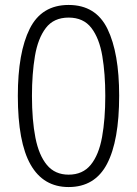

<svg xmlns="http://www.w3.org/2000/svg" viewBox="-20 -811 554 775"><path d="M257 -56Q155 -56 103.5 -146.5Q52 -237 52 -424Q52 -599 100 -695Q148 -791 257 -791Q367 -791 414 -694Q461 -597 461 -425Q461 -243 412 -149.5Q363 -56 257 -56ZM257 -106Q314 -106 346.5 -146Q379 -186 392 -258Q405 -330 405 -424Q405 -513 393 -584.5Q381 -656 349 -698Q317 -740 257 -740Q197 -740 165 -698Q133 -656 121 -584.5Q109 -513 109 -424Q109 -326 123 -255Q137 -184 169.5 -145Q202 -106 257 -106Z"/></svg>

Font: Noto Sans Malayalam UI SemiCondensed Light
Style: Regular
Weight: 300
Width: 4
Designer: Jelle Bosma - Monotype Design Team
Foundry: Monotype Imaging Inc.
Version: Version 2.104; ttfautohint (v1.8.4.7-5d5b)